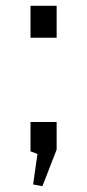

<svg xmlns="http://www.w3.org/2000/svg" viewBox="-20 -530 300 661"><path d="M126 111 94 105 109 0 85 -9V-110H175V-15ZM85 -400V-510H175V-400Z"/></svg>

Font: Unica One
Style: Regular
Weight: 400
Designer: Eduardo Rodriguez Tunni
Foundry: Eduardo Rodriguez Tunni
Version: Version 2.000; ttfautohint (v1.8.4.7-5d5b);gftools[0.9.23]